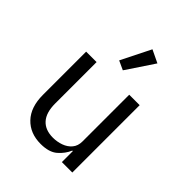

<svg xmlns="http://www.w3.org/2000/svg" viewBox="-220 -904 1040 1040"><g transform="rotate(45 300.0 -383.5)"><path d="M422 -84H418Q402 -46 368.5 -17Q335 12 271 12Q190 12 141 -39.5Q92 -91 92 -185V-516H172V-199Q172 -129 203.5 -94Q235 -59 294 -59Q326 -59 355.5 -69.5Q385 -80 403.5 -102Q422 -124 422 -158V-516H502V0H422ZM304 -585 252 -609 337 -779 410 -744Z"/></g></svg>

Font: Lilex Nerd Font
Style: Regular
Weight: 400
Designer: Mike Abbink, Paul van der Laan, Pieter van Rosmalen, Mikhael Khrustik
Foundry: Mikhael Khrustik
Version: Version 2.400; ttfautohint (v1.8.4.7-5d5b);Nerd Fonts 3.3.0